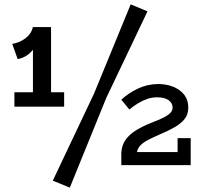

<svg xmlns="http://www.w3.org/2000/svg" viewBox="-20 -757 929 880"><path d="M61 -486 36 -556Q69 -561 96 -581Q123 -601 131 -633H214V-334H274V-268H46V-334H131V-529Q128 -525 124 -521Q100 -494 61 -486ZM411 -328 579 -737 656 -705 467 -308 300 103 222 71ZM794 -124H854V0H536V-57Q538 -92 556 -117Q574 -142 605.5 -161Q637 -180 678 -196Q715 -210 735 -221Q755 -232 763 -242Q771 -252 771 -264Q771 -285 752.5 -298Q734 -311 700 -311Q677 -311 655 -303.5Q633 -296 612.5 -283.5Q592 -271 573 -255L536 -300Q567 -329 610 -350Q653 -371 704 -372Q742 -372 773.5 -359.5Q805 -347 824 -323Q843 -299 843 -264Q843 -233 826.5 -212Q810 -191 780.5 -174Q751 -157 708 -139Q678 -126 656.5 -114.5Q635 -103 623 -90Q611 -77 608 -60H794Z"/></svg>

Font: BioRhyme ExtraBold SemiBold
Style: Regular
Weight: 600
Version: Version 1.600;gftools[0.9.33]